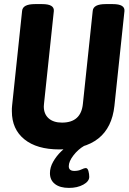

<svg xmlns="http://www.w3.org/2000/svg" viewBox="-20 -722 630 938"><path d="M270 8Q160 8 99 -41.5Q38 -91 38 -178Q38 -185 38 -191.5Q38 -198 39 -205L88 -669Q91 -702 151 -702H186Q246 -702 243 -668L195 -215Q195 -212 194.5 -208.5Q194 -205 194 -202Q194 -165 217.5 -144Q241 -123 283 -123Q376 -123 385 -215L433 -669Q436 -702 496 -702H531Q591 -702 588 -668L539 -205Q516 8 270 8ZM317 196Q273 196 248.5 177Q224 158 224 124Q224 96 239.5 68.5Q255 41 278.5 18Q302 -5 327 -17L392 -10Q361 8 338.5 37.5Q316 67 316 90Q316 113 343 113Q363 113 377.5 106Q392 99 399 99Q408 99 412 113.5Q416 128 416 142Q416 164 387 180Q358 196 317 196Z"/></svg>

Font: Asap Condensed
Style: Bold Italic
Weight: 700
Width: 3
Italic angle: -6°
Designer: Pablo Cosgaya
Foundry: Omnibus-Type
Version: Version 3.001; ttfautohint (v1.8.4.7-5d5b)